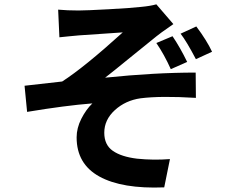

<svg xmlns="http://www.w3.org/2000/svg" viewBox="-20 -807 1040 882"><path d="M698.2 -609.4 772.5 -640.6Q807.6 -588.9 839.8 -522.5L764.6 -489.3Q734.4 -556.6 698.2 -609.4ZM809.6 -652.3 881.8 -685.5Q930.7 -620.1 954.1 -569.3L879.9 -535.2Q836.9 -617.2 809.6 -652.3ZM252.9 -635.7 247.1 -762.7Q289.1 -758.8 340.8 -758.8Q375 -758.8 481 -764.6Q586.9 -770.5 628.9 -775.4Q670.9 -779.3 698.2 -787.1L776.4 -696.3Q710 -650.4 699.2 -640.6Q663.1 -612.3 579.6 -543.9Q496.1 -475.6 462.9 -450.2Q690.4 -473.6 878.9 -473.6L879.9 -357.4Q717.8 -367.2 626 -355.5Q556.6 -345.7 507.8 -301.3Q459 -256.8 459 -197.3Q459 -141.6 498 -114.3Q537.1 -86.9 609.4 -78.1Q684.6 -70.3 760.7 -76.2L734.4 53.7Q541 61.5 436.5 3.9Q332 -53.7 332 -175.8Q332 -218.8 353.5 -261.2Q375 -303.7 404.3 -332Q280.3 -322.3 104.5 -293L92.8 -413.1Q111.3 -415 265.6 -432.6Q367.2 -498 543.9 -658.2Q537.1 -657.2 451.7 -651.9Q366.2 -646.5 342.8 -644.5Q328.1 -643.6 295.9 -640.1Q263.7 -636.7 252.9 -635.7Z"/></svg>

Font: GenEi Gothic M Regular
Style: Bold
Weight: 700
Designer: o_tamon (Modified); [Source Han Sans]
Ryoko NISHIZUKA  (kana & ideographs); Paul D. Hunt (Latin, Greek & Cyrillic); Wenl
Version: Version 1.1a;Original Version 1.004